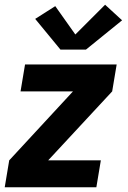

<svg xmlns="http://www.w3.org/2000/svg" viewBox="-20 -793 540 813"><path d="M0 0 19 -114 289 -406H67L86 -520H474L455 -406L184 -114H407L388 0ZM236 -583 129 -713 214 -767 299 -647 425 -773 497 -707 344 -583Z"/></svg>

Font: Iosevka SS04 Heavy
Style: Italic
Weight: 900
Italic angle: -9°
Monospace: yes
Designer: Belleve Invis
Foundry: Belleve Invis
Version: Version 19.0.0; ttfautohint (v1.8.4)